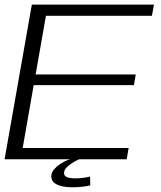

<svg xmlns="http://www.w3.org/2000/svg" viewBox="-23 -695 702 838"><path d="M-3 0 116 -675H649L640 -626H177.5L132.5 -370H569.5L561.5 -323.5H124L76 -49H538.5L530 0ZM292 122.5Q270 122.5 249.2 118.2Q228.5 114 214.8 103.8Q201 93.5 201 75Q201 58.5 212 45.2Q223 32 238 22Q253 12 266.2 6.2Q279.5 0.5 284.5 0H323Q318.5 1.5 302.5 10.2Q286.5 19 271.5 32.2Q256.5 45.5 256.5 60Q256.5 73.5 270.2 78.5Q284 83.5 306 83.5Q323 83.5 341.5 81Q360 78.5 370 75.5L371 114Q363.5 116.5 340.2 119.5Q317 122.5 292 122.5Z"/></svg>

Font: Anybody ExtraExpanded Light
Style: Italic
Weight: 300
Width: 8
Italic angle: -10°
Designer: Tyler Finck
Foundry: Etcetera Type Company
Version: Version 1.010; ttfautohint (v1.8.3) -l 8 -r 50 -G 200 -x 14 